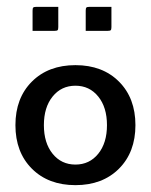

<svg xmlns="http://www.w3.org/2000/svg" viewBox="-20 -535 440 560"><path d="M230 -445V-504Q230 -511 232 -513Q234 -515 241 -515H305V-456Q305 -449 303 -447Q301 -445 294 -445ZM75 -445V-504Q75 -511 77 -513Q79 -515 86 -515H150V-456Q150 -449 148 -447Q146 -445 139 -445ZM73 -43Q25 -91 25 -170Q25 -249 73 -297Q121 -345 200 -345Q279 -345 327 -297Q375 -249 375 -170Q375 -91 327 -43Q279 5 200 5Q121 5 73 -43ZM133.5 -253.5Q108 -222 108 -170Q108 -118 133.5 -86.5Q159 -55 200 -55Q241 -55 266.5 -86.5Q292 -118 292 -170Q292 -222 266.5 -253.5Q241 -285 200 -285Q159 -285 133.5 -253.5Z"/></svg>

Font: Glametrix
Style: Bold
Weight: 700
Designer: gluk
Foundry: gluk
Version: Version 0.40